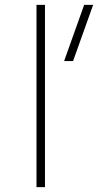

<svg xmlns="http://www.w3.org/2000/svg" viewBox="-20 -772 425 794"><path d="M282.2 -519.5H245.1L328.1 -752H365.2ZM130.9 2V-752H166V2Z"/></svg>

Font: Gen Shin Gothic ExtraLight
Style: Regular
Weight: 100
Designer: [Source Han Sans]
Ryoko NISHIZUKA  (kana & ideographs); Paul D. Hunt (Latin, Greek & Cyrillic); Wenlong ZHANG  (bopomofo
Version: Version 1.002.20150607